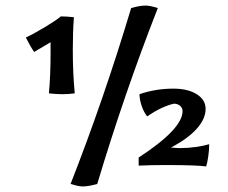

<svg xmlns="http://www.w3.org/2000/svg" viewBox="-20 -596 821 691"><path d="M156 -260Q162 -323 162 -407V-444L103 -409Q90 -427 73 -461Q103 -475 143.5 -499.5Q184 -524 199 -537Q219 -537 246 -534Q242 -482 242 -417Q242 -333 249 -260Q226 -257 204 -257Q183 -257 156 -260ZM234 66Q354 -240 452 -567Q483 -576 505 -576Q519 -576 548 -567Q428 -261 330 66Q299 75 277 75Q263 75 234 66ZM574 -2Q527 -2 479 0V-29Q637 -132 637 -196Q637 -207 629 -214.5Q621 -222 607 -223Q587 -219 561 -207Q535 -195 510 -177Q498 -191 490 -214.5Q482 -238 482 -257Q540 -277 604 -277Q656 -277 688 -257Q720 -237 720 -204Q720 -168 687.5 -132Q655 -96 595 -65Q617 -63 629 -63Q656 -63 684.5 -67Q713 -71 733 -77Q733 -57 729.5 -33Q726 -9 722 3Q689 -2 574 -2Z"/></svg>

Font: Mirza SemiBold
Style: Regular
Weight: 600
Designer: Arabic design by Kourosh Beigpour, Latin design by Eduardo Tunni, engineering by Lasse Fister
Version: Version 1.0010g